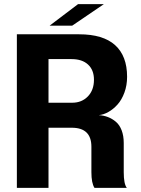

<svg xmlns="http://www.w3.org/2000/svg" viewBox="-20 -902 677 922"><path d="M218.3 -778.8 355 -882.3H479L326.7 -778.8ZM61 0V-737.3H359.9Q475.1 -737.3 532.7 -685.3Q590.3 -633.3 590.3 -533.2Q590.3 -492.2 577.4 -457.3Q564.5 -422.4 544.2 -399.9Q523.9 -377.4 500.5 -364.3Q477.1 -351.1 454.1 -349.1Q478 -347.7 498.5 -339.8Q519 -332 536.6 -317.1Q554.2 -302.2 564.2 -276.1Q574.2 -250 574.2 -215.3V-75.2Q574.2 -18.6 588.9 0H433.6Q418.9 -22.9 418.9 -75.2V-197.3Q418.9 -288.6 324.7 -288.6H212.9V0ZM323.7 -618.2H212.9V-408.7H326.7Q372.6 -408.7 401.9 -439Q431.2 -469.2 431.2 -519Q431.2 -565.9 402.8 -592Q374.5 -618.2 323.7 -618.2Z"/></svg>

Font: Epilogue
Style: Bold
Weight: 700
Designer: Tyler Finck
Foundry: Etcetera Type Co
Version: Version 2.112